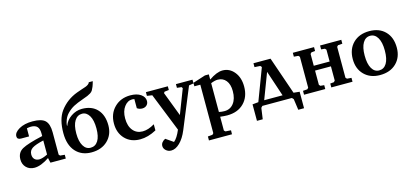

<svg xmlns="http://www.w3.org/2000/svg" viewBox="-75 -1345 4616 2150"><g transform="rotate(-15 2233.0 -270.0)"><path d="M40 -121Q40 -201 104.5 -237Q169 -273 344 -312V-342Q344 -396 321 -421Q298 -446 249 -446Q228 -446 201 -440V-346H109Q63 -346 63 -383Q63 -428 124.5 -463.5Q186 -499 281 -499Q385 -499 426.5 -459Q468 -419 468 -322V-63L481 -49L534 -44V0H356L343 -57Q245 9 171 9Q113 9 76.5 -27.5Q40 -64 40 -121ZM172 -143Q172 -108 192 -88Q212 -68 246 -68Q284 -68 343 -98V-261Q250 -240 211 -215Q172 -190 172 -143Z M581 -282Q581 -442 647 -532Q723 -635 848 -682Q871 -691 905 -702Q939 -713 954.5 -718.5Q970 -724 985 -734.5Q1000 -745 1004 -759H1050Q1040 -722 1031 -699.5Q1022 -677 1012.5 -661Q1003 -645 984.5 -633.5Q966 -622 948 -614.5Q930 -607 893 -594Q819 -568 779 -546.5Q739 -525 703 -489Q673 -459 657.5 -419.5Q642 -380 642 -350H645Q665 -410 724 -450.5Q783 -491 851 -491Q965 -491 1028 -423Q1091 -355 1091 -237Q1091 -129 1020 -60.5Q949 8 832 8Q717 8 649 -68Q581 -144 581 -282ZM720 -240Q720 -149 751 -97Q782 -45 835 -45Q891 -45 922 -94.5Q953 -144 953 -237Q953 -334 921.5 -386Q890 -438 839 -438Q784 -438 752 -387Q720 -336 720 -240Z M1156 -238Q1156 -352 1228.5 -424.5Q1301 -497 1414 -497Q1489 -497 1534 -466Q1579 -435 1579 -388Q1579 -358 1559 -339Q1539 -320 1507 -320Q1474 -320 1448 -339V-445Q1433 -448 1423 -448Q1369 -448 1330.5 -396.5Q1292 -345 1292 -262Q1292 -173 1334 -122Q1376 -71 1446 -71Q1511 -71 1585 -116V-45Q1488 8 1396 8Q1288 8 1222 -60.5Q1156 -129 1156 -238Z M1593 -443V-486H1847V-443L1796 -437L1786 -423L1894 -140L2003 -422L1994 -437L1941 -443V-486H2133V-443L2079 -434L1886 35Q1850 122 1800 170.5Q1750 219 1700 219Q1664 219 1639 196.5Q1614 174 1614 145Q1614 101 1666 74L1753 134Q1794 101 1831 12L1653 -434Z M2134 -409V-449L2280 -496H2325V-436Q2416 -499 2483 -499Q2564 -499 2618 -433Q2672 -367 2672 -263Q2672 -143 2600 -71Q2528 1 2407 1Q2374 1 2325 -5V155L2340 169L2403 173L2402 219H2135V173L2189 168L2203 153V-409ZM2325 -60Q2357 -53 2389 -53Q2456 -53 2496 -105Q2536 -157 2536 -246Q2536 -325 2500.5 -369Q2465 -413 2404 -413Q2372 -413 2325 -394Z M2711 -45 2780 -52 2920 -422 2906 -438 2840 -442V-487H3038L3188 -52L3257 -45V146H3190L3172 18L3155 0H2813L2796 18L2778 146H2711ZM2849 -56H3062L2963 -353H2962Z M3296 0V-45L3347 -49L3361 -64V-422L3347 -437L3296 -441V-486H3542V-441L3499 -437L3485 -422V-285H3669V-422L3655 -437L3612 -441V-486H3858V-441L3807 -437L3793 -422V-64L3807 -49L3858 -45V0H3612V-45L3655 -49L3669 -64V-229H3485V-64L3499 -49L3542 -45V0Z M3926 -243Q3926 -359 3996.5 -429Q4067 -499 4185 -499Q4300 -499 4368 -429.5Q4436 -360 4436 -241Q4436 -129 4365.5 -60.5Q4295 8 4177 8Q4064 8 3995 -61Q3926 -130 3926 -243ZM4065 -247Q4065 -150 4096 -97.5Q4127 -45 4180 -45Q4236 -45 4267 -96Q4298 -147 4298 -244Q4298 -341 4266.5 -393.5Q4235 -446 4181 -446Q4127 -446 4096 -394Q4065 -342 4065 -247Z"/></g></svg>

Font: Khartiya
Style: Bold
Weight: 700
Version: Version 1.0.2